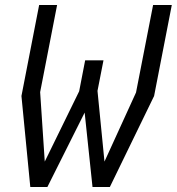

<svg xmlns="http://www.w3.org/2000/svg" viewBox="-20 -750 709 770"><path d="M101.5 0H170L319.5 -298.5L351 0H420.5L598 -365L669 -730H594L525.5 -379L399 -102L371 -385.5L395 -508H321.5L297.5 -384L159.5 -102L141 -380.5L209 -730H137L66 -365Z"/></svg>

Font: Monaspace Krypton Light
Style: Italic
Weight: 300
Italic angle: -11°
Designer: Riley Cran & the Lettermatic Team
Foundry: Lettermatic
Version: Version 1.101 (Monaspace Krypton)